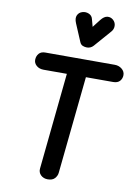

<svg xmlns="http://www.w3.org/2000/svg" viewBox="-137 -1465 1097 1549"><g transform="rotate(10 411.5 -690.5)"><path d="M366.5 0Q331.5 0 309.5 -21.8Q287.5 -43.5 291 -75.5L371.5 -865H181.5Q145 -865 122 -885.2Q99 -905.5 100 -934Q101 -963.5 118.5 -983.8Q136 -1004 170 -1004H739.5Q773.5 -1004 798.2 -983.8Q823 -963.5 823 -934Q823 -905.5 805 -885.2Q787 -865 750 -865H527.5L445.5 -66.5Q443 -42 424.2 -21Q405.5 0 366.5 0ZM493.5 -1102.5Q476.5 -1102.5 459.8 -1109Q443 -1115.5 434.5 -1135.5L373.5 -1279.5Q357 -1318.5 368.8 -1343.8Q380.5 -1369 407.5 -1377Q434.5 -1385.5 460.8 -1374.5Q487 -1363.5 493.5 -1337L510.5 -1274.5L561 -1339.5Q587 -1372.5 614 -1375.5Q641 -1378.5 662.5 -1359.5Q683.5 -1340 684 -1312.5Q684.5 -1285 666 -1264L546 -1126.5Q535 -1114 521.2 -1108.2Q507.5 -1102.5 493.5 -1102.5Z"/></g></svg>

Font: Edu SA Hand
Style: Bold
Weight: 700
Designer: Tina and Corey Anderson, Eben Sorkin, Mirko Velimirovic
Foundry: Google for Education
Version: Version 2.000